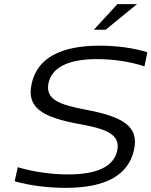

<svg xmlns="http://www.w3.org/2000/svg" viewBox="-20 -900 733 929"><path d="M679 -579 693 -647C628 -668 543 -679 462 -679C275 -679 160 -620 133 -494C107 -376 190 -332 363 -300C491 -277 565 -251 547 -170C530 -96 454 -56 309 -56C229 -56 139 -69 66 -91L51 -23C123 -2 214 9 297 9C494 9 601 -54 628 -173C656 -293 567 -337 391 -370C265 -394 198 -420 215 -499C232 -575 312 -614 450 -614C524 -614 606 -603 679 -579ZM434 -756H491L643 -880H548Z"/></svg>

Font: LT Wave Light
Style: Italic
Weight: 300
Designer: Daniel Lyons
Version: Version 2.5 (Glyphs App)